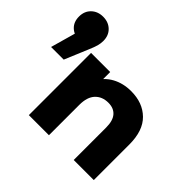

<svg xmlns="http://www.w3.org/2000/svg" viewBox="-192 -964 1179 1179"><g transform="rotate(45 397.5 -375.0)"><path d="M60.6 -643.2 85.6 -543.4Q38.1 -543.4 8.5 -571.2Q-21.1 -598.9 -21.1 -645.8Q-21.1 -692.7 8.8 -721.4Q38.7 -750.2 85.1 -750.2Q131.6 -750.2 161.2 -721.4Q190.9 -692.7 190.9 -645.8Q190.9 -624.2 185.2 -602.9Q179.6 -581.6 160.8 -537.9L99.7 -392.4H-10.1ZM189.3 -540.3H355.4V-388.3L323.6 -433.4Q352.8 -489.6 406.8 -519.1Q460.9 -548.6 529.8 -548.6Q630.8 -548.6 692.1 -488.4Q753.3 -428.3 753.3 -308.9V0H578.9V-281.4Q578.9 -341.1 553.4 -370.3Q527.9 -399.4 481.2 -399.4Q427.7 -399.4 395.7 -365.4Q363.8 -331.3 363.8 -263.7V0H189.3Z"/></g></svg>

Font: iiserrat Thin
Style: Regular
Weight: 100
Designer: Akira Ohta
Foundry: Akira Ohta
Version: Version 1.200;Glyphs 3.3.1 (3343)